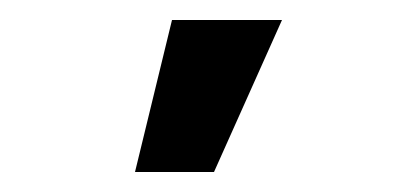

<svg xmlns="http://www.w3.org/2000/svg" viewBox="-20 -777 418 192"><path d="M115 -605 152 -757H262L194 -605Z"/></svg>

Font: Stick No Bills
Style: Bold
Weight: 700
Version: Version 2.000